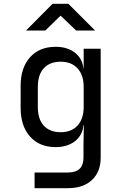

<svg xmlns="http://www.w3.org/2000/svg" viewBox="-20 -805 640 1005"><path d="M161 180V98H336Q417 98 417 20V-50L419 -150H417Q412 -97 372.5 -66Q333 -35 271 -35Q186 -35 137 -90.5Q88 -146 88 -240V-356Q88 -450 137 -505Q186 -560 271 -560Q333 -560 372.5 -529Q412 -498 417 -445H418V-550H507V20Q507 94 461.5 137Q416 180 335 180ZM298 -113Q354 -113 386 -148Q418 -183 418 -245V-350Q418 -412 386 -447Q354 -482 298 -482Q241 -482 209.5 -448Q178 -414 178 -350V-245Q178 -181 209.5 -147Q241 -113 298 -113ZM116 -645 255 -785H338L478 -645H379L297 -723L217 -645Z"/></svg>

Font: JetBrainsMono NF
Style: Regular
Weight: 400
Designer: Philipp Nurullin, Konstantin Bulenkov
Foundry: JetBrains
Version: Version 2.251; ttfautohint (v1.8.3);Nerd Fonts 2.2.2